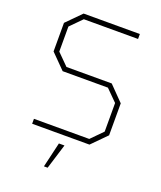

<svg xmlns="http://www.w3.org/2000/svg" viewBox="-170 -843 978 1168"><g transform="rotate(20 319.0 -259.0)"><path d="M101 0V-32H459L532 -106V-291L459 -364H166L73 -458V-643L166 -737H530V-705H179L106 -631V-469L179 -396H472L565 -301V-94L472 0ZM257 219 295 57H331L281 219Z"/></g></svg>

Font: Tomorrow ExtraLight
Style: Regular
Weight: 275
Designer: Tony de Marco, Monica Rizzolli
Foundry: Just in Type
Version: Version 2.002